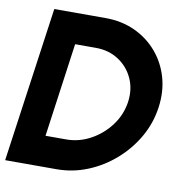

<svg xmlns="http://www.w3.org/2000/svg" viewBox="-89 -777 840 854"><g transform="rotate(10 331.0 -350.0)"><path d="M-10.5 0 88 -700H320Q392.5 -700 452 -672.8Q511.5 -645.5 553 -597.2Q594.5 -549 612.8 -485.8Q631 -422.5 621 -350Q611 -277.5 574.8 -214.2Q538.5 -151 483.5 -102.8Q428.5 -54.5 361.2 -27.2Q294 0 221.5 0ZM147.5 -138H241Q298.5 -138 350.8 -166.5Q403 -195 438.8 -243Q474.5 -291 483 -350Q491 -408.5 469 -456.5Q447 -504.5 402.8 -533.2Q358.5 -562 300.5 -562H206.5Z"/></g></svg>

Font: Urbanist ExtraBold
Style: Italic
Weight: 800
Italic angle: -8°
Designer: Corey Hu
Foundry: Corey Hu
Version: Version 1.321; ttfautohint (v1.8.4.7-5d5b)